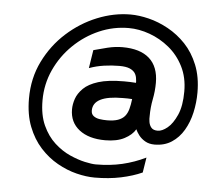

<svg xmlns="http://www.w3.org/2000/svg" viewBox="-53 -662 1018 872"><g transform="rotate(5 456.5 -226.0)"><path d="M409 150Q371 150 326.5 139Q282 128 238.5 103.5Q195 79 159.5 40Q124 1 102.5 -54Q81 -109 81 -182Q81 -275 119 -352Q157 -429 219 -485Q281 -541 356.5 -571.5Q432 -602 508 -602Q546 -602 591 -591Q636 -580 680.5 -555.5Q725 -531 761 -493Q797 -455 819 -400.5Q841 -346 841 -275Q841 -229 831 -184Q821 -139 799.5 -102.5Q778 -66 745 -44.5Q712 -23 667 -23Q642 -23 624 -33.5Q606 -44 595 -58.5Q584 -73 579 -85Q564 -59 529.5 -41Q495 -23 442 -23Q367 -23 323.5 -57Q280 -91 280 -150Q280 -173 288.5 -198Q297 -223 320 -246Q343 -269 387.5 -283Q432 -297 505 -297Q519 -297 532 -296.5Q545 -296 559 -295Q559 -299 559 -302.5Q559 -306 558 -310Q557 -326 549.5 -338Q542 -350 525 -357.5Q508 -365 477 -365Q443 -365 408 -360Q373 -355 340 -343L353 -426Q381 -434 416 -442.5Q451 -451 484 -451Q565 -451 607 -413.5Q649 -376 649 -303Q649 -265 641.5 -227.5Q634 -190 634 -150Q633 -138 635.5 -123Q638 -108 647 -97.5Q656 -87 676 -87Q696 -87 720 -106.5Q744 -126 762.5 -167.5Q781 -209 781 -275Q781 -339 756 -388.5Q731 -438 690 -471.5Q649 -505 600.5 -522.5Q552 -540 505 -540Q435 -540 370.5 -512Q306 -484 254.5 -434Q203 -384 173 -318.5Q143 -253 143 -179Q143 -112 164.5 -65Q186 -18 219.5 12.5Q253 43 290 59.5Q327 76 359 83Q391 90 409 90Q474 90 529.5 77Q585 64 636 39L625 108Q583 127 528.5 138.5Q474 150 409 150ZM442 -114Q473 -114 492.5 -121Q512 -128 523 -141Q534 -154 539.5 -174Q545 -194 548 -220Q537 -221 526.5 -221Q516 -221 505 -221Q370 -221 370 -152Q370 -136 381 -127.5Q392 -119 408.5 -116.5Q425 -114 442 -114Z"/></g></svg>

Font: Maven Pro ExtraBold
Style: Regular
Weight: 800
Designer: Joe Prince
Foundry: Joe Prince
Version: Version 2.100